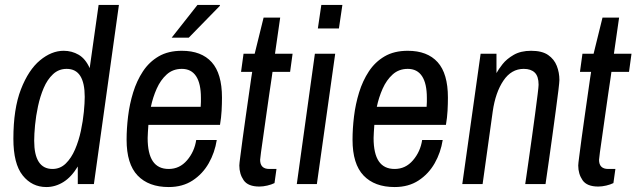

<svg xmlns="http://www.w3.org/2000/svg" viewBox="-20 -743 2569 775"><path d="M167 12Q109 12 71.5 -35Q34 -82 34 -183Q34 -304 64.5 -382.5Q95 -461 141.5 -499.5Q188 -538 237 -538Q270 -538 297.5 -522Q325 -506 342 -468L378 -723H460L359 0H294V-71Q268 -28 235.5 -8Q203 12 167 12ZM192 -61Q223 -61 245.5 -83Q268 -105 283 -140Q298 -175 306.5 -215Q315 -255 318.5 -291.5Q322 -328 322 -352Q322 -408 304 -436.5Q286 -465 249 -465Q217 -465 194 -443.5Q171 -422 156.5 -388Q142 -354 133.5 -314.5Q125 -275 121.5 -238Q118 -201 118 -175Q118 -118 136.5 -89.5Q155 -61 192 -61Z M661 12Q580 12 535.5 -34.5Q491 -81 491 -179Q491 -224 497 -273.5Q503 -323 517.5 -370Q532 -417 557 -455Q582 -493 620.5 -515.5Q659 -538 714 -538Q793 -538 834.5 -492Q876 -446 876 -349Q876 -324 874.5 -296Q873 -268 868 -239H579Q578 -223 577 -209.5Q576 -196 576 -186Q576 -123 597 -92Q618 -61 661 -61Q705 -61 735 -96Q765 -131 772 -178H855Q847 -127 822.5 -84Q798 -41 757.5 -14.5Q717 12 661 12ZM589 -312H790Q791 -322 791 -331.5Q791 -341 791 -348Q791 -406 771.5 -435.5Q752 -465 714 -465Q678 -465 653 -442.5Q628 -420 612.5 -385Q597 -350 589 -312ZM673 -591 777 -723H867L868 -720L742 -591Z M1027 10Q981 10 963.5 -15.5Q946 -41 946 -75Q946 -82 950 -111.5Q954 -141 959.5 -184Q965 -227 972 -273.5Q979 -320 984.5 -361Q990 -402 994 -427.5Q998 -453 998 -453H953L963 -526H1008L1044 -672H1111L1090 -526H1161L1151 -453H1080Q1080 -453 1076.5 -428Q1073 -403 1067 -364Q1061 -325 1055 -280Q1049 -235 1043 -195Q1037 -155 1033.5 -128Q1030 -101 1030 -98Q1030 -61 1067 -61H1096L1088 -4Q1076 2 1059 6Q1042 10 1027 10Z M1178 0 1251 -526H1333L1259 0ZM1263 -628 1277 -723H1362L1348 -628Z M1573 12Q1492 12 1447.5 -34.5Q1403 -81 1403 -179Q1403 -224 1409 -273.5Q1415 -323 1429.5 -370Q1444 -417 1469 -455Q1494 -493 1532.5 -515.5Q1571 -538 1626 -538Q1705 -538 1746.5 -492Q1788 -446 1788 -349Q1788 -324 1786.5 -296Q1785 -268 1780 -239H1491Q1490 -223 1489 -209.5Q1488 -196 1488 -186Q1488 -123 1509 -92Q1530 -61 1573 -61Q1617 -61 1647 -96Q1677 -131 1684 -178H1767Q1759 -127 1734.5 -84Q1710 -41 1669.5 -14.5Q1629 12 1573 12ZM1501 -312H1702Q1703 -322 1703 -331.5Q1703 -341 1703 -348Q1703 -406 1683.5 -435.5Q1664 -465 1626 -465Q1590 -465 1565 -442.5Q1540 -420 1524.5 -385Q1509 -350 1501 -312Z M1846 0 1920 -526H1984V-448Q1992 -463 2008.5 -484Q2025 -505 2053.5 -521.5Q2082 -538 2124 -538Q2168 -538 2192.5 -521Q2217 -504 2227.5 -477Q2238 -450 2238 -420Q2238 -412 2234 -378.5Q2230 -345 2223.5 -297.5Q2217 -250 2210 -198Q2203 -146 2196.5 -101Q2190 -56 2186 -28Q2182 0 2182 0H2100Q2100 0 2104 -27Q2108 -54 2114 -96.5Q2120 -139 2127 -188.5Q2134 -238 2140 -283.5Q2146 -329 2150 -361Q2154 -393 2154 -401Q2154 -435 2138.5 -450Q2123 -465 2094 -465Q2044 -465 2012 -417.5Q1980 -370 1969 -294L1928 0Z M2395 10Q2349 10 2331.5 -15.5Q2314 -41 2314 -75Q2314 -82 2318 -111.5Q2322 -141 2327.5 -184Q2333 -227 2340 -273.5Q2347 -320 2352.5 -361Q2358 -402 2362 -427.5Q2366 -453 2366 -453H2321L2331 -526H2376L2412 -672H2479L2458 -526H2529L2519 -453H2448Q2448 -453 2444.5 -428Q2441 -403 2435 -364Q2429 -325 2423 -280Q2417 -235 2411 -195Q2405 -155 2401.5 -128Q2398 -101 2398 -98Q2398 -61 2435 -61H2464L2456 -4Q2444 2 2427 6Q2410 10 2395 10Z"/></svg>

Font: Archivo Narrow
Style: Italic
Weight: 400
Italic angle: -8°
Designer: Hector Gatti
Foundry: Omnibus-Type
Version: Version 3.002